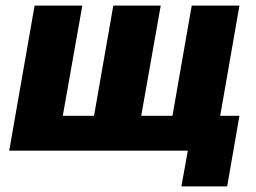

<svg xmlns="http://www.w3.org/2000/svg" viewBox="-20 -540 918 688"><path d="M630 128H794L838 -125H769L838 -520H667L598 -125H486L556 -520H386L317 -125H205L275 -520H104L13 0H653Z"/></svg>

Font: Fixel Display 20240404 ExBold
Style: Italic
Weight: 800
Italic angle: -10°
Designer: AlfaBravo + MacPaw
Foundry: Kyrylo Tkachov, Marchela Mozhyna, Serhii Makarenko, Maria Weinstein, Zakhar Kryvoshyya
Version: Version 1.211;Glyphs 3.2 (3225)